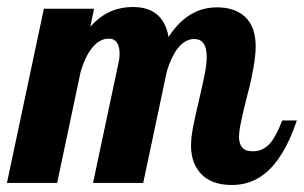

<svg xmlns="http://www.w3.org/2000/svg" viewBox="-58 -525 872 551"><path d="M516.1 -29.3Q490.2 -59.6 490.2 -106.9Q490.2 -129.4 495.8 -159.2Q501.5 -189 512.7 -235.8Q523.9 -283.7 529.5 -312.3Q535.2 -340.8 535.2 -361.8Q535.2 -413.1 499 -413.1Q473.6 -413.1 452.1 -386.2Q434.1 -363.3 420.9 -320.8L353 0H209L282.2 -345.2Q285.2 -356.9 285.2 -370.1Q285.2 -390.1 278.8 -400.9Q270.5 -414.1 254.9 -414.1Q226.6 -414.1 205.6 -386.7Q187 -363.3 173.8 -320.8L106 0H-38.1L67.9 -500H211.9L201.2 -448.2Q230.5 -481 265.1 -494.6Q292.5 -504.9 323.2 -504.9Q365.2 -504.9 390.1 -485.4Q418 -463.4 425.8 -418.9Q458 -468.8 500 -489.3Q529.8 -503.9 564.9 -503.9Q615.2 -503.9 644.5 -477.5Q675.8 -448.7 675.8 -391.1Q675.8 -358.4 663.6 -300.8Q658.7 -276.9 651.9 -252.4Q639.6 -205.6 631.8 -166Q627.9 -145.5 627.9 -132.8Q627.9 -112.8 637 -101.8Q646 -90.8 668 -90.8Q697.8 -90.8 718.3 -115.2Q733.9 -133.8 752 -179.2H793.9Q756.8 -69.3 700.2 -25.4Q660.2 5.9 607.9 5.9Q545.9 5.9 516.1 -29.3Z"/></svg>

Font: Pattaya
Style: Regular
Weight: 400
Designer: Pablo Impallari / Thai characters Designed by Thanarat Vachiruckul and Suppakit Chalermlarp
Foundry: Pablo Impallari
Version: Version 2.001